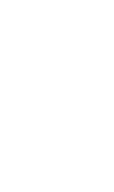

<svg xmlns="http://www.w3.org/2000/svg" viewBox="-20 -770 440 740"><path d="M300 -150Q300 -150 300 -150Q300 -150 300 -150Q300 -150 300 -150Q300 -150 300 -150Q300 -150 300 -150Q300 -150 300 -150Q300 -150 300 -150Q300 -150 300 -150Q300 -150 300 -150Q300 -150 300 -150Q300 -150 300 -150Q300 -150 300 -150ZM300 -250Q300 -250 300 -250Q300 -250 300 -250Q300 -250 300 -250Q300 -250 300 -250Q300 -250 300 -250Q300 -250 300 -250Q300 -250 300 -250Q300 -250 300 -250Q300 -250 300 -250Q300 -250 300 -250Q300 -250 300 -250Q300 -250 300 -250ZM300 -350Q300 -350 300 -350Q300 -350 300 -350Q300 -350 300 -350Q300 -350 300 -350Q300 -350 300 -350Q300 -350 300 -350Q300 -350 300 -350Q300 -350 300 -350Q300 -350 300 -350Q300 -350 300 -350Q300 -350 300 -350Q300 -350 300 -350ZM200 -450Q200 -450 200 -450Q200 -450 200 -450Q200 -450 200 -450Q200 -450 200 -450Q200 -450 200 -450Q200 -450 200 -450Q200 -450 200 -450Q200 -450 200 -450Q200 -450 200 -450Q200 -450 200 -450Q200 -450 200 -450Q200 -450 200 -450ZM100 -350Q100 -350 100 -350Q100 -350 100 -350Q100 -350 100 -350Q100 -350 100 -350Q100 -350 100 -350Q100 -350 100 -350Q100 -350 100 -350Q100 -350 100 -350Q100 -350 100 -350Q100 -350 100 -350Q100 -350 100 -350Q100 -350 100 -350ZM100 -250Q100 -250 100 -250Q100 -250 100 -250Q100 -250 100 -250Q100 -250 100 -250Q100 -250 100 -250Q100 -250 100 -250Q100 -250 100 -250Q100 -250 100 -250Q100 -250 100 -250Q100 -250 100 -250Q100 -250 100 -250Q100 -250 100 -250ZM100 -150Q100 -150 100 -150Q100 -150 100 -150Q100 -150 100 -150Q100 -150 100 -150Q100 -150 100 -150Q100 -150 100 -150Q100 -150 100 -150Q100 -150 100 -150Q100 -150 100 -150Q100 -150 100 -150Q100 -150 100 -150Q100 -150 100 -150ZM200 -50Q200 -50 200 -50Q200 -50 200 -50Q200 -50 200 -50Q200 -50 200 -50Q200 -50 200 -50Q200 -50 200 -50Q200 -50 200 -50Q200 -50 200 -50Q200 -50 200 -50Q200 -50 200 -50Q200 -50 200 -50Q200 -50 200 -50ZM200 -750Q200 -750 200 -750Q200 -750 200 -750Q200 -750 200 -750Q200 -750 200 -750Q200 -750 200 -750Q200 -750 200 -750Q200 -750 200 -750Q200 -750 200 -750Q200 -750 200 -750Q200 -750 200 -750Q200 -750 200 -750Q200 -750 200 -750ZM100 -650Q100 -650 100 -650Q100 -650 100 -650Q100 -650 100 -650Q100 -650 100 -650Q100 -650 100 -650Q100 -650 100 -650Q100 -650 100 -650Q100 -650 100 -650Q100 -650 100 -650Q100 -650 100 -650Q100 -650 100 -650Q100 -650 100 -650ZM300 -650Q300 -650 300 -650Q300 -650 300 -650Q300 -650 300 -650Q300 -650 300 -650Q300 -650 300 -650Q300 -650 300 -650Q300 -650 300 -650Q300 -650 300 -650Q300 -650 300 -650Q300 -650 300 -650Q300 -650 300 -650Q300 -650 300 -650Z"/></svg>

Font: TINY 5x3
Style: Regular
Weight: 400
Designer: Jack Halten Fahnestock
Foundry: Velvetyne Type Foundry
Version: Version 1.002